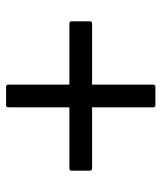

<svg xmlns="http://www.w3.org/2000/svg" viewBox="29 -738 521 619"><g transform="rotate(-90 289.5 -428.5)"><path d="M530.3 -398.9Q530.3 -392.1 522 -392.1H326.2V-196.3Q326.2 -188 319.3 -188H259.8Q252.9 -188 252.9 -196.3V-392.1H57.1Q48.8 -392.1 48.8 -398.9V-458.5Q48.8 -465.3 57.1 -465.3H252.9V-661.1Q252.9 -669.4 259.8 -669.4H319.3Q326.2 -669.4 326.2 -661.1V-465.3H522Q530.3 -465.3 530.3 -458.5Z"/></g></svg>

Font: Della Respira
Style: Regular
Weight: 500
Version: Version 0.201